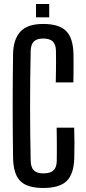

<svg xmlns="http://www.w3.org/2000/svg" viewBox="-20 -926 425 954"><path d="M195 8Q115 8 80.8 -26.5Q46.5 -61 45 -141Q44 -204 43.5 -269Q43 -334 43 -399.8Q43 -465.5 43.5 -530.8Q44 -596 45 -659Q46.5 -731 81.5 -769Q116.5 -807 194.5 -807Q272.5 -807 307.8 -772.8Q343 -738.5 345 -659Q345.5 -640.5 345.5 -614Q345.5 -587.5 345.2 -561.2Q345 -535 344.5 -516.5H257Q257.5 -540.5 258 -567.5Q258.5 -594.5 258.5 -622Q258.5 -649.5 258 -673.5Q257.5 -705.5 242.2 -720Q227 -734.5 194.5 -734.5Q163 -734.5 148.2 -720Q133.5 -705.5 132.5 -673.5Q131 -604.5 130.2 -536.2Q129.5 -468 129.5 -399.8Q129.5 -331.5 130.2 -263.2Q131 -195 132.5 -126.5Q133.5 -94 148.5 -79.2Q163.5 -64.5 195 -64.5Q229.5 -64.5 245.5 -79.2Q261.5 -94 262 -126.5Q262.5 -151.5 262.5 -180.2Q262.5 -209 262.2 -237.8Q262 -266.5 261.5 -291.5H348.5Q350 -253.5 350 -216Q350 -178.5 349 -141Q347 -61 311.2 -26.5Q275.5 8 195 8ZM159 -840V-906H224.5V-840Z"/></svg>

Font: Big Shoulders Display Thin SemiBold
Style: Regular
Weight: 600
Version: Version 2.002